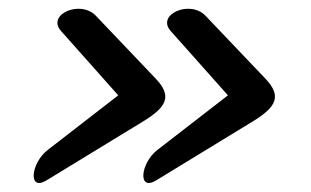

<svg xmlns="http://www.w3.org/2000/svg" viewBox="-20 -530 706 436"><path d="M335 -120.6 554.2 -254.4C608.4 -287.6 620.1 -312 582.5 -351.6L446.8 -494.1C411.6 -531.2 334 -497.1 367.7 -459.5L497.6 -313.5L337.4 -189.5C298.8 -159.7 292 -94.2 335 -120.6ZM85.9 -120.6 305.2 -254.4C359.4 -287.6 371.1 -312 333.5 -351.6L197.8 -494.1C162.6 -531.2 85 -497.1 118.7 -459.5L248.5 -313.5L88.4 -189.5C49.8 -159.7 43 -94.2 85.9 -120.6Z"/></svg>

Font: Courgette
Style: Regular
Weight: 400
Designer: Karolina Lach
Foundry: Karolina Lach
Version: Version 1.002